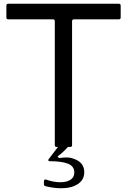

<svg xmlns="http://www.w3.org/2000/svg" viewBox="-20 -783 677 1023"><path d="M613 -763Q623 -763 623 -753V-690Q623 -680 613 -680H374Q364 -680 364 -670V-10Q364 0 354 0H342Q312 33 287 50L294 59Q318 56 332 56Q355 56 370 62Q429 81 429 134Q429 175 395 197.5Q361 220 306 220Q266 220 223 209Q214 208 214 198V182Q214 177 217.5 174.5Q221 172 226 174Q265 188 302 188Q336 188 356 174.5Q376 161 376 136Q376 103 343 89.5Q310 76 246 76Q239 76 237.5 72.5Q236 69 240 64L289 0H282Q272 0 272 -10V-670Q272 -680 262 -680H24Q14 -680 14 -690V-753Q14 -763 24 -763Z"/></svg>

Font: Open Sauce Two
Style: Regular
Weight: 400
Designer: Alfredo Marco Pradil
Foundry: Creative Sauce Fz LLC
Version: Version 1.477